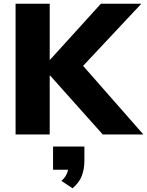

<svg xmlns="http://www.w3.org/2000/svg" viewBox="-20 -725 793 1035"><path d="M64 0V-705H248V-403H250L524 -705H742L428 -370L753 0H534L250 -318H248V0ZM371 290 311 250Q327 236 335.5 221Q344 206 347 190H266V65H435V140Q435 186 421 223Q407 260 371 290Z"/></svg>

Font: Nunito Sans Black
Style: Regular
Weight: 900
Designer: Vernon Adams
Foundry: Vernon Adams
Version: Version 3.006; ttfautohint (v1.8.3)